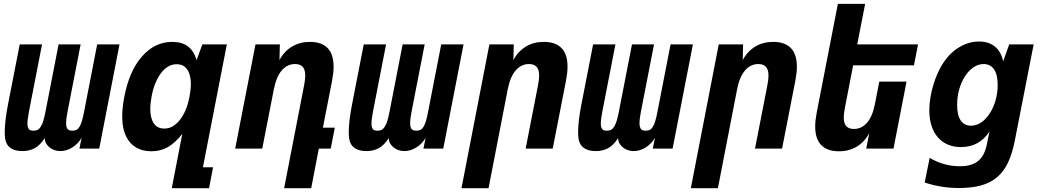

<svg xmlns="http://www.w3.org/2000/svg" viewBox="-20 -780 5458 1008"><path d="M98.1 13.2Q64 13.2 41.7 1Q19.5 -11.2 11.2 -35.6Q4.9 -53.2 4.9 -86.4Q4.9 -114.7 9.3 -152.3Q13.7 -189.9 23.4 -238.8L83.5 -546.9H200.7L132.3 -195.8Q128.4 -174.3 126.2 -158.7Q124 -143.1 124 -131.3Q124 -126.5 124.5 -122.1Q125 -117.7 126 -113.8Q129.4 -102.1 136.2 -97.9Q143.1 -93.8 155.3 -93.8Q168 -93.8 177 -98.1Q186 -102.5 193.8 -114.7Q201.7 -127 207.5 -146.2Q213.4 -165.5 219.2 -195.8L287.6 -546.9H403.3L335 -195.8Q327.1 -156.7 327.1 -132.8Q327.1 -127.4 327.6 -123Q328.1 -118.7 329.1 -114.7Q332 -104 338.9 -98.9Q345.7 -93.8 359.9 -93.8Q371.6 -93.8 380.6 -97.9Q389.6 -102.1 397 -113.8Q404.3 -125.5 410.2 -145.3Q416 -165 421.9 -195.8L490.2 -546.9H607.4L501 0H397L408.2 -56.6Q399.4 -41 387.2 -28.3Q375 -15.6 360.4 -6.3Q345.7 2.9 329.6 8.1Q313.5 13.2 296.9 13.2Q279.3 13.2 264.9 7.8Q250.5 2.4 239.3 -6.8Q229 -15.1 221.9 -27.1Q214.8 -39.1 214.8 -54.7Q190.4 -17.1 162.1 -2Q133.8 13.2 98.1 13.2Z M937 -77.1Q900.4 -30.3 861.8 -8.1Q823.2 14.2 775.4 14.2Q729 14.2 695.8 -4.9Q662.6 -23.9 644 -60.5Q632.8 -82 627.2 -108.6Q621.6 -135.3 621.6 -168.9Q621.6 -215.3 632.8 -272.9Q645.5 -338.9 668.5 -392.1Q691.4 -445.3 726.6 -484.9Q760.3 -522.9 799.6 -541.5Q838.9 -560.1 884.3 -560.1Q936 -560.1 967 -536.1Q998 -512.2 1012.2 -464.8L1042.5 -546.9H1170.9L1045.4 98.1H1098.6L1077.6 208H881.8ZM842.3 -105Q866.7 -105 887 -116.9Q907.2 -128.9 924.3 -150.4Q940.9 -171.4 953.9 -201.2Q966.8 -231 975.1 -273.9Q978.5 -292 980.2 -307.9Q981.9 -323.7 981.9 -338.4Q981.9 -373 972.2 -397.9Q954.1 -442.9 907.7 -442.9Q861.8 -442.9 826.7 -397.9Q809.6 -376 796.4 -344.7Q783.2 -313.5 775.9 -273.9Q772.9 -258.3 771 -240.7Q769 -223.1 769 -207.5Q769 -190.4 771.5 -176Q773.9 -161.6 778.3 -149.9Q795.4 -105 842.3 -105Z M1576.7 -333Q1582.5 -362.8 1582.5 -383.3Q1582.5 -414.6 1569.1 -429.2Q1555.7 -443.8 1529.3 -443.8Q1487.3 -443.8 1458.7 -409.7Q1430.2 -375.5 1418 -313L1356.9 0H1214.8L1321.3 -546.9H1449.2L1447.3 -464.8Q1472.2 -511.2 1513.2 -535.6Q1554.2 -560.1 1607.4 -560.1Q1668.5 -560.1 1700 -527.6Q1731.4 -495.1 1731.4 -429.7Q1731.4 -412.6 1729.2 -394.3Q1727.1 -376 1723.1 -355L1675.3 -109.9H1737.8L1716.3 0H1653.8L1613.8 208H1471.7Z M1904.3 13.2Q1870.1 13.2 1847.9 1Q1825.7 -11.2 1817.4 -35.6Q1811 -53.2 1811 -86.4Q1811 -114.7 1815.4 -152.3Q1819.8 -189.9 1829.6 -238.8L1889.6 -546.9H2006.8L1938.5 -195.8Q1934.6 -174.3 1932.4 -158.7Q1930.2 -143.1 1930.2 -131.3Q1930.2 -126.5 1930.7 -122.1Q1931.2 -117.7 1932.1 -113.8Q1935.5 -102.1 1942.4 -97.9Q1949.2 -93.8 1961.4 -93.8Q1974.1 -93.8 1983.2 -98.1Q1992.2 -102.5 2000 -114.7Q2007.8 -127 2013.7 -146.2Q2019.5 -165.5 2025.4 -195.8L2093.8 -546.9H2209.5L2141.1 -195.8Q2133.3 -156.7 2133.3 -132.8Q2133.3 -127.4 2133.8 -123Q2134.3 -118.7 2135.3 -114.7Q2138.2 -104 2145 -98.9Q2151.9 -93.8 2166 -93.8Q2177.7 -93.8 2186.8 -97.9Q2195.8 -102.1 2203.1 -113.8Q2210.4 -125.5 2216.3 -145.3Q2222.2 -165 2228 -195.8L2296.4 -546.9H2413.6L2307.1 0H2203.1L2214.4 -56.6Q2205.6 -41 2193.4 -28.3Q2181.2 -15.6 2166.5 -6.3Q2151.9 2.9 2135.7 8.1Q2119.6 13.2 2103 13.2Q2085.4 13.2 2071 7.8Q2056.6 2.4 2045.4 -6.8Q2035.2 -15.1 2028.1 -27.1Q2021 -39.1 2021 -54.7Q1996.6 -17.1 1968.3 -2Q1939.9 13.2 1904.3 13.2Z M2549.3 -546.9H2677.2L2675.3 -464.8Q2700.2 -511.2 2741.2 -535.6Q2782.2 -560.1 2835.4 -560.1Q2896.5 -560.1 2928 -527.6Q2959.5 -495.1 2959.5 -429.7Q2959.5 -412.6 2957.3 -394.3Q2955.1 -376 2951.2 -355L2881.8 0H2739.7L2804.7 -333Q2810.5 -362.8 2810.5 -383.3Q2810.5 -414.6 2797.1 -429.2Q2783.7 -443.8 2757.3 -443.8Q2716.3 -443.8 2687.5 -410.4Q2658.7 -377 2646 -313L2544.9 208H2402.8Z M3108.4 13.2Q3074.2 13.2 3052 1Q3029.8 -11.2 3021.5 -35.6Q3015.1 -53.2 3015.1 -86.4Q3015.1 -114.7 3019.5 -152.3Q3023.9 -189.9 3033.7 -238.8L3093.8 -546.9H3210.9L3142.6 -195.8Q3138.7 -174.3 3136.5 -158.7Q3134.3 -143.1 3134.3 -131.3Q3134.3 -126.5 3134.8 -122.1Q3135.3 -117.7 3136.2 -113.8Q3139.6 -102.1 3146.5 -97.9Q3153.3 -93.8 3165.5 -93.8Q3178.2 -93.8 3187.3 -98.1Q3196.3 -102.5 3204.1 -114.7Q3211.9 -127 3217.8 -146.2Q3223.6 -165.5 3229.5 -195.8L3297.9 -546.9H3413.6L3345.2 -195.8Q3337.4 -156.7 3337.4 -132.8Q3337.4 -127.4 3337.9 -123Q3338.4 -118.7 3339.4 -114.7Q3342.3 -104 3349.1 -98.9Q3356 -93.8 3370.1 -93.8Q3381.8 -93.8 3390.9 -97.9Q3399.9 -102.1 3407.2 -113.8Q3414.6 -125.5 3420.4 -145.3Q3426.3 -165 3432.1 -195.8L3500.5 -546.9H3617.7L3511.2 0H3407.2L3418.5 -56.6Q3409.7 -41 3397.5 -28.3Q3385.3 -15.6 3370.6 -6.3Q3356 2.9 3339.8 8.1Q3323.7 13.2 3307.1 13.2Q3289.6 13.2 3275.1 7.8Q3260.7 2.4 3249.5 -6.8Q3239.3 -15.1 3232.2 -27.1Q3225.1 -39.1 3225.1 -54.7Q3200.7 -17.1 3172.4 -2Q3144 13.2 3108.4 13.2Z M3753.4 -546.9H3881.3L3879.4 -464.8Q3904.3 -511.2 3945.3 -535.6Q3986.3 -560.1 4039.6 -560.1Q4100.6 -560.1 4132.1 -527.6Q4163.6 -495.1 4163.6 -429.7Q4163.6 -412.6 4161.4 -394.3Q4159.2 -376 4155.3 -355L4085.9 0H3943.8L4008.8 -333Q4014.6 -362.8 4014.6 -383.3Q4014.6 -414.6 4001.2 -429.2Q3987.8 -443.8 3961.4 -443.8Q3920.4 -443.8 3891.6 -410.4Q3862.8 -377 3850.1 -313L3749 208H3606.9Z M4384.3 14.2Q4323.2 14.2 4291.5 -18.3Q4259.8 -50.8 4259.8 -116.2Q4259.8 -133.3 4262 -151.9Q4264.2 -170.4 4268.1 -190.9L4378.9 -759.8H4522L4480.5 -546.9H4799.8L4778.3 -437H4459L4415.5 -212.9Q4409.7 -183.6 4409.7 -162.6Q4409.7 -103 4462.4 -103Q4503.4 -103 4532 -135.7Q4560.5 -168.5 4573.2 -232.9L4596.2 -351.6H4739.3L4670.9 0H4527.8L4543.5 -81.1Q4519 -34.7 4478.3 -10.3Q4437.5 14.2 4384.3 14.2Z M5015.6 207Q4965.3 207 4921.4 199.7Q4877.4 192.4 4834.5 178.2L4860.8 48.8Q4897.5 70.8 4937.7 81.8Q4978 92.8 5018.6 92.8Q5050.8 92.8 5075 85.7Q5099.1 78.6 5116.5 64Q5133.8 49.3 5144.8 27.3Q5155.8 5.4 5161.6 -24.9L5174.8 -89.8Q5147.5 -47.9 5109.6 -27.8Q5071.8 -7.8 5025.4 -7.8Q4987.3 -7.8 4956.5 -20.8Q4925.8 -33.7 4904.1 -58.6Q4882.3 -83.5 4870.6 -119.4Q4858.9 -155.3 4858.9 -201.2Q4858.9 -232.4 4864.5 -266.8Q4870.1 -301.3 4880.1 -334.7Q4890.1 -368.2 4904.3 -399.2Q4918.5 -430.2 4935.5 -455.1Q4970.7 -505.9 5019 -533.9Q5067.4 -562 5120.1 -562Q5170.9 -562 5203.6 -535.2Q5236.3 -508.3 5246.6 -458L5278.3 -546.9H5406.7L5307.6 -41Q5294.4 26.4 5272 73.7Q5249.5 121.1 5214.4 150.6Q5179.2 180.2 5130.4 193.6Q5081.5 207 5015.6 207ZM5077.6 -120.1Q5106.9 -120.1 5132.3 -137.9Q5157.7 -155.8 5176.8 -185.5Q5195.8 -215.3 5206.8 -253.9Q5217.8 -292.5 5217.8 -334Q5217.8 -390.1 5198 -417Q5178.2 -443.8 5144.5 -443.8Q5115.7 -443.8 5090.3 -426.3Q5064.9 -408.7 5045.9 -379.2Q5026.9 -349.6 5015.9 -311Q5004.9 -272.5 5004.9 -230Q5004.9 -173.8 5024.2 -147Q5043.5 -120.1 5077.6 -120.1Z"/></svg>

Font: Hack
Style: Bold Italic
Weight: 700
Italic angle: -11°
Monospace: yes
Designer: Christopher Simpkins
Foundry: Christopher Simpkins
Version: Version 2.017; ttfautohint (v1.4.1) -l 4 -r 80 -G 350 -x 0 -